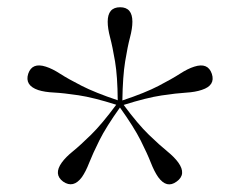

<svg xmlns="http://www.w3.org/2000/svg" viewBox="-20 -786 644 517"><path d="M200.5 -309Q177.5 -278 150 -297Q123.5 -316.5 146.5 -348.5Q157 -363 176.8 -379Q196.5 -395 225.5 -423.5Q254.5 -452 293 -504Q231.5 -523.5 191.2 -529.5Q151 -535.5 125.5 -536.8Q100 -538 83 -543.5Q46 -556 56 -587.5Q66.5 -618.5 103.5 -606.5Q121 -601 142.2 -587.2Q163.5 -573.5 199.8 -555Q236 -536.5 297 -516Q296.5 -580.5 289.8 -620.5Q283 -660.5 276.5 -685Q270 -709.5 270 -727.5Q270 -766.5 303.5 -766.5Q336.5 -766.5 336.5 -727.5Q336.5 -709.5 330 -685Q323.5 -660.5 317 -620.5Q310.5 -580.5 309.5 -515.5Q371 -536 407 -554.8Q443 -573.5 464.2 -587.2Q485.5 -601 503 -606.5Q540 -618.5 550.5 -587Q560.5 -556 523.5 -544Q506 -538 480.8 -536.5Q455.5 -535 415.2 -529Q375 -523 313 -503.5Q351.5 -451.5 380.8 -423.2Q410 -395 429.8 -379Q449.5 -363 460 -348.5Q483 -316.5 455.5 -297Q429 -277.5 406 -309Q395.5 -324 386.2 -347.8Q377 -371.5 358.8 -407.8Q340.5 -444 303 -496.5Q265.5 -444 247.5 -407.8Q229.5 -371.5 220.2 -347.8Q211 -324 200.5 -309Z"/></svg>

Font: Fraunces 72pt S000 Light
Style: Regular
Weight: 300
Version: Version 1.000; ttfautohint (v1.8.3)